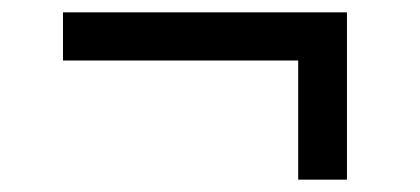

<svg xmlns="http://www.w3.org/2000/svg" viewBox="-20 -364 680 311"><path d="M463 -73V-266H82V-344H542V-73Z"/></svg>

Font: Writer
Style: Regular
Weight: 400
Monospace: yes
Designer: Mike Abbink, Paul van der Laan, Pieter van Rosmalen
Foundry: Bold Monday
Version: Version 2.001 2020